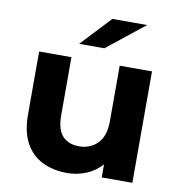

<svg xmlns="http://www.w3.org/2000/svg" viewBox="-84 -828 855 913"><g transform="rotate(10 343.5 -371.5)"><path d="M299 8Q232 8 179.5 -18Q127 -44 98 -97.5Q69 -151 69 -234V-538H225V-257Q225 -189 253.5 -158Q282 -127 334 -127Q388 -127 423 -162.5Q458 -198 458 -272V-538H614V0H466V-63Q435 -28 391.5 -10Q348 8 299 8ZM250 -607 385 -751H553L372 -607Z"/></g></svg>

Font: Montserrat
Style: Bold
Weight: 700
Designer: Julieta Ulanovsky
Foundry: Julieta Ulanovsky
Version: Version 9.000; ttfautohint (v1.8.4.7-5d5b)